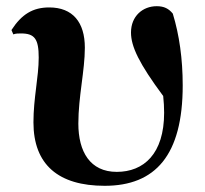

<svg xmlns="http://www.w3.org/2000/svg" viewBox="-20 -583 661 620"><path d="M318 17C482 17 570 -82 570 -307C570 -393 559 -470 538 -539C525 -555 510 -563 486 -563C441 -563 403 -531 403 -478C403 -433 429 -378 507 -273C509 -254 510 -236 510 -219C510 -86 444 -28 357 -28C271 -28 233 -93 233 -184C233 -271 254 -355 254 -429C254 -511 215 -559 139 -559C86 -559 50 -537 17 -486L23 -472C31 -475 39 -475 48 -475C92 -475 105 -457 105 -397C105 -334 88 -267 88 -188C88 -51 169 17 318 17Z"/></svg>

Font: Noto Serif CJK HK Black
Style: Regular
Weight: 900
Designer: Ryoko NISHIZUKA 西塚涼子 (kana & ideographs); Frank Grießhammer (Latin, Greek & Cyrillic); Wenlong ZHANG 张文龙 (bopomofo); San
Foundry: Adobe
Version: Version 2.001;hotconv 1.1.0;makeotfexe 2.6.0